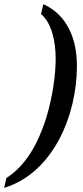

<svg xmlns="http://www.w3.org/2000/svg" viewBox="-65 -775 404 931"><path d="M-34 88 -45 136C192 64 308 -215 308 -455C308 -588 260 -703 145 -755L134 -707C188 -661 205 -569 205 -489C205 -358 156 -31 -34 88Z"/></svg>

Font: Noto Serif Condensed Medium
Style: Italic
Weight: 500
Width: 3
Italic angle: -12°
Designer: Monotype Design Team
Foundry: Monotype Imaging Inc.
Version: Version 2.013